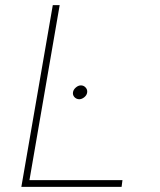

<svg xmlns="http://www.w3.org/2000/svg" viewBox="-20 -731 627 751"><path d="M95.2 -26.4H459L455.6 0H63.5L186.5 -710.9H213.4ZM265.6 -370.6Q267.1 -380.4 276.6 -388.7Q286.1 -397 296.4 -397Q307.6 -397 315.2 -388.4Q322.8 -379.9 320.8 -368.7Q319.3 -358.4 309.6 -350.6Q299.8 -342.8 289.6 -342.8Q278.3 -343.3 271 -351.3Q263.7 -359.4 265.6 -370.6Z"/></svg>

Font: Roboto Mono Thin
Style: Italic
Weight: 250
Designer: Google
Version: Version 2.000985; 2015; ttfautohint (v1.3)